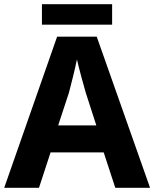

<svg xmlns="http://www.w3.org/2000/svg" viewBox="-20 -891 732 911"><path d="M512 -871H179V-774H512ZM527 0H692L439 -717H251L0 0H165L220 -168H472ZM387 -451 437 -296H256L307 -451C317 -489 336 -563 345 -609C354 -569 378 -481 387 -451Z"/></svg>

Font: Noto Sans Lao UI
Style: Bold
Weight: 700
Designer: Monotype Design Team
Foundry: Monotype Imaging Inc.
Version: Version 2.000